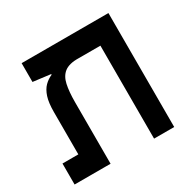

<svg xmlns="http://www.w3.org/2000/svg" viewBox="-135 -721 855 855"><g transform="rotate(-30 293.0 -293.0)"><path d="M525.4 0H421.9V-585.9H525.4ZM168.9 -474.6V-510.3L309.1 -478.5Q261.2 -478.5 237.5 -460.4Q213.9 -442.4 206.1 -406.2Q198.2 -370.1 198.2 -315.9V0H94.7V-325.2Q94.7 -373 104.2 -402.3Q113.8 -431.6 130.6 -448.5Q147.5 -465.3 168.9 -474.6ZM524.9 -585.9V-478H168.9L79.1 -489.3V-585.9ZM173.3 -107.9V0H13.2V-107.9Z"/></g></svg>

Font: Cascadia Code Medium
Style: Regular
Weight: 500
Monospace: yes
Designer: Aaron Bell
Foundry: Saja Typeworks
Version: Version 2407.024